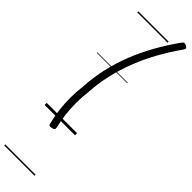

<svg xmlns="http://www.w3.org/2000/svg" viewBox="-448 -940 1302 1302"><g transform="rotate(45 203.0 -289.5)"><path d="M399 -930Q346 -855 302 -776Q258 -697 225.5 -614Q193 -531 173 -445.5Q153 -360 148 -271Q141 -218 141 -163Q141 -108 147 -55.5Q153 -3 165 45Q169 61 164 67Q159 73 146 76Q132 79 125 76.5Q118 74 116 64Q102 9 95 -48Q88 -105 88.5 -161.5Q89 -218 96 -273Q101 -363 120.5 -450Q140 -537 173 -621.5Q206 -706 252 -789Q298 -872 356 -953Q364 -965 372.5 -967Q381 -969 393 -962Q404 -956 406 -949.5Q408 -943 399 -930ZM0 378H291V388H0ZM0 -20H291V0H0ZM0 -505H291V-500H0ZM0 -898H291V-888H0Z"/></g></svg>

Font: Playwrite DE SAS Guides
Style: Regular
Weight: 400
Designer: Veronika Burian, José Scaglione
Foundry: TypeTogether
Version: Version 1.003